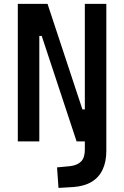

<svg xmlns="http://www.w3.org/2000/svg" viewBox="-20 -713 626 968"><path d="M274.9 234.4 267.6 130.9 335 124.5Q371.6 119.6 389.6 100.3Q407.7 81.1 407.7 42.5V-89.8H516.1V46.9Q516.1 102.5 497.3 142.3Q478.5 182.1 441.4 204.1Q404.3 226.1 349.6 230ZM366.2 0 190.4 -531.7H143.1V-693.4H219.7L395.5 -161.6H422.4V0ZM69.8 0V-693.4H178.2V0ZM407.7 0V-693.4H516.1V0Z"/></svg>

Font: Cascadia Mono Medium
Style: Regular
Weight: 500
Monospace: yes
Designer: Aaron Bell
Foundry: Saja Typeworks
Version: Version 2407.024